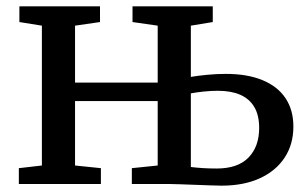

<svg xmlns="http://www.w3.org/2000/svg" viewBox="-20 -575 963 600"><path d="M672.3 5.2Q659.7 5.2 637.6 4.3Q615.6 3.4 590.9 2.6Q566.1 1.7 544.3 0.9Q522.6 0 509.7 0H392V-49.5L472.8 -57.8V-259.2H214.5V-57.8L295.3 -49.5V0H38.9V-49.5L110.9 -57.8V-494.8L40.6 -506.1V-555.3H292.5V-506.1L214.5 -494.8V-316.8H472.8V-494.8L394.1 -506.1V-555.3H644.9V-506.1L576.4 -494.8V-334.7Q596.9 -338.3 626.8 -341.2Q656.7 -344.1 685.7 -344.1Q753.2 -344.1 800.4 -324.5Q847.6 -305 872.2 -268.2Q896.8 -231.4 896.8 -179.4Q896.8 -123.9 869.4 -82.3Q842.1 -40.8 791.8 -17.8Q741.5 5.2 672.3 5.2ZM657 -48.4Q723.4 -48.4 756.7 -82.8Q789.9 -117.2 789.9 -175Q789.9 -215.2 774.5 -240.9Q759.1 -266.6 730.4 -279Q701.7 -291.3 661.2 -291.3Q639.5 -291.3 616.3 -288.9Q593.1 -286.4 576.4 -283.2V-53.1Q592.3 -51.1 613.4 -49.7Q634.5 -48.4 657 -48.4Z"/></svg>

Font: Merriweather 7pt Light
Style: Regular
Weight: 300
Designer: Eben Sorkin
Foundry: Eben Sorkin
Version: Version 2.200;gftools[0.9.31]